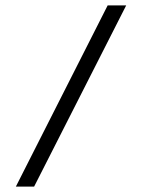

<svg xmlns="http://www.w3.org/2000/svg" viewBox="-20 -650 526 715"><path d="M39 45 381 -630H450L107 45Z"/></svg>

Font: Alumni Sans Thin SemiBold
Style: Regular
Weight: 600
Version: Version 1.018